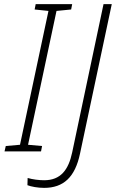

<svg xmlns="http://www.w3.org/2000/svg" viewBox="-20 -734 562 931"><path d="M2 0H179L184 -26L116 -32L254 -681L325 -688L330 -714H153L148 -688L215 -681L77 -32L8 -26ZM194 177C288 177 344 125 368 11L522 -714H482L330 5C312 90 274 140 194 140C169 140 138 136 114 129L113 164C131 171 163 177 194 177Z"/></svg>

Font: Noto Sans ExtraLight
Style: Italic
Weight: 200
Italic angle: -12°
Designer: Monotype Design Team
Foundry: Monotype Imaging Inc.
Version: Version 2.013